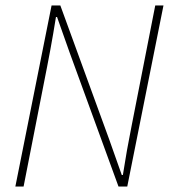

<svg xmlns="http://www.w3.org/2000/svg" viewBox="-20 -680 640 700"><path d="M36 0 168 -660H200L378 -172L424 -42H428Q432 -65 435.5 -87.5Q439 -110 443 -132.5Q447 -155 451.5 -177.5Q456 -200 460 -222L546 -660H576L444 0H412L234 -488L188 -618H184Q179 -587 174 -557.5Q169 -528 163.5 -498.5Q158 -469 152 -438L66 0Z"/></svg>

Font: SourceCodeVF
Style: Italic
Weight: 200
Italic angle: -11°
Monospace: yes
Designer: Paul D. Hunt, Teo Tuominen
Foundry: Adobe
Version: Version 1.026;hotconv 1.1.0;makeotfexe 2.6.0